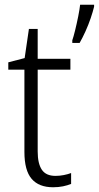

<svg xmlns="http://www.w3.org/2000/svg" viewBox="-20 -780 417 810"><path d="M214 -38Q232 -38 249.5 -41.5Q267 -45 280 -50V-4Q265 2 246 6Q227 10 204 10Q144 10 113.5 -25.5Q83 -61 83 -139V-486H15V-517L84 -535L102 -658H139V-532H277V-486H139V-141Q139 -90 156.5 -64Q174 -38 214 -38ZM377 -752Q372 -731 362.5 -703Q353 -675 340.5 -647.5Q328 -620 316 -599H285V-610Q290 -624 297 -652.5Q304 -681 310 -711Q316 -741 318 -760H377Z"/></svg>

Font: Noto Sans Georgian SemiCondensed Light
Style: Regular
Weight: 300
Width: 4
Designer: Monotype Design Team, Akaki Razmadze
Foundry: Google LLC
Version: Version 2.005; ttfautohint (v1.8.4.7-5d5b)